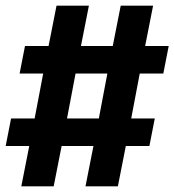

<svg xmlns="http://www.w3.org/2000/svg" viewBox="-30 -673 614 676"><path d="M45 -17 73 -159H-10L9 -256H92L122 -414H39L58 -511H141L169 -653H283L255 -511H367L395 -653H509L481 -511H564L545 -414H462L432 -256H515L496 -159H413L385 -17H271L299 -159H187L159 -17ZM318 -256 348 -414H236L206 -256Z"/></svg>

Font: Lode Term
Style: Bold Italic
Weight: 700
Italic angle: -11°
Monospace: yes
Designer: Belleve Invis
Foundry: Belleve Invis
Version: Version 29.2.0